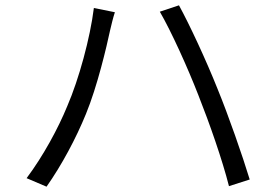

<svg xmlns="http://www.w3.org/2000/svg" viewBox="-20 -714 1040 722"><path d="M233 -315C199 -232 143 -128 80 -44L155 -12C212 -93 266 -194 303 -285C346 -389 381 -539 394 -600C399 -621 405 -647 412 -668L333 -684C319 -571 277 -417 233 -315ZM726 -356C768 -250 816 -113 841 -14L919 -39C892 -128 839 -280 798 -380C755 -488 692 -623 653 -694L581 -670C624 -596 686 -459 726 -356Z"/></svg>

Font: Genne Gothic Normal
Style: Regular
Weight: 350
Designer: Ryoko NISHIZUKA (kana & ideographs); Paul D. Hunt (Latin, Greek & Cyrillic); Wenlong ZHANG (bopomofo); Sandoll Communica
Foundry: Adobe Systems Incorporated
Version: Version 1.004;PS 1.004;hotconv 16.6.51;makeotf.lib2.5.65220